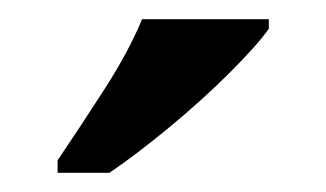

<svg xmlns="http://www.w3.org/2000/svg" viewBox="-20 -786 340 200"><path d="M40 -619Q61 -650 87.5 -691Q114 -732 128 -766H260V-756Q248 -739 219.5 -710.5Q191 -682 156.5 -653.5Q122 -625 94 -606H40Z"/></svg>

Font: Noto Serif Myanmar SemiCondensed SemiBold
Style: Regular
Weight: 600
Width: 4
Designer: Ben Mitchell and the Monotype Design Team
Foundry: Monotype Imaging Inc.
Version: Version 2.106; ttfautohint (v1.8.4.7-5d5b)